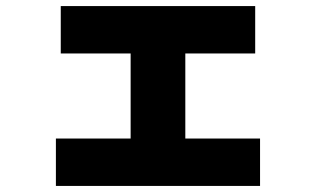

<svg xmlns="http://www.w3.org/2000/svg" viewBox="-20 -596 1040 632"><path d="M164 16V-140H410V-420H180V-576H820V-420H590V-140H836V16Z"/></svg>

Font: M PLUS 2 Thin Black
Style: Regular
Weight: 900
Version: Version 1.001